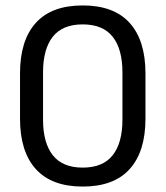

<svg xmlns="http://www.w3.org/2000/svg" viewBox="-20 -671 606 703"><path d="M282.8 12.1Q169.1 12.1 111.2 -51.9Q53.3 -115.9 53.3 -236.5V-402.3Q53.3 -523 111 -587.1Q168.7 -651.1 282.8 -651.1Q396.9 -651.1 454.7 -587.1Q512.6 -523 512.6 -402.3V-236.5Q512.6 -115.9 454.7 -51.9Q396.9 12.1 282.8 12.1ZM282.8 -57.3Q356.9 -57.3 392.6 -102.6Q428.3 -147.9 428.3 -232.8V-405.7Q428.3 -491.1 392.6 -536.4Q356.9 -581.7 282.8 -581.7Q208.8 -581.7 173.2 -536.4Q137.6 -491.1 137.6 -405.7V-232.8Q137.6 -147.9 173.4 -102.6Q209.1 -57.3 282.8 -57.3Z"/></svg>

Font: Anek Tamil Medium
Style: Regular
Weight: 500
Designer: Aadarsh Rajan (Tamil), Yesha Goshar (Latin)
Foundry: Ek Type
Version: Version 1.003